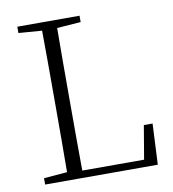

<svg xmlns="http://www.w3.org/2000/svg" viewBox="-81 -794 780 866"><g transform="rotate(-10 309.0 -361.5)"><path d="M56 -694 163 -686C164 -589 164 -489 164 -390V-330C164 -234 164 -135 163 -38L56 -29V0H572L581 -187H541L515 -33H232C231 -132 231 -230 231 -313V-369C231 -487 231 -588 232 -686L341 -694V-723H56Z"/></g></svg>

Font: Noto Serif CJK SC ExtraLight
Style: Regular
Weight: 200
Designer: Ryoko NISHIZUKA 西塚涼子 (kana & ideographs); Frank Grießhammer (Latin, Greek & Cyrillic); Wenlong ZHANG 张文龙 (bopomofo); San
Foundry: Adobe
Version: Version 2.001;hotconv 1.1.0;makeotfexe 2.6.0